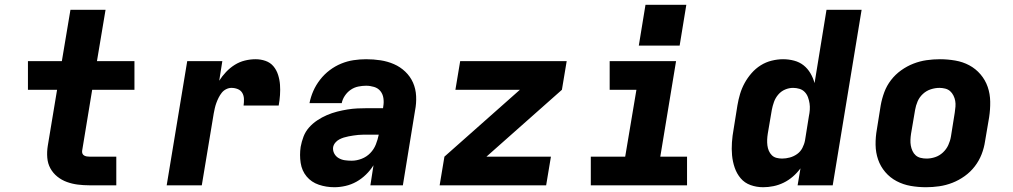

<svg xmlns="http://www.w3.org/2000/svg" viewBox="-20 -776 4240 804"><path d="M355 0Q330 0 306 -3Q282 -6 260 -14Q238 -22 220 -36.5Q202 -51 191 -71Q180 -91 178 -115.5Q176 -140 180 -165L219 -400H97V-520H239L275 -735H422L386 -520H543V-400H366L324 -145Q323 -139 325 -133.5Q327 -128 332 -125Q337 -122 343 -121Q349 -120 355 -120H467V0Z M678 0 764 -520H911L898 -438Q910 -457 926.5 -474.5Q943 -492 963 -504.5Q983 -517 1005.5 -522.5Q1028 -528 1050 -528Q1072 -528 1092 -521Q1112 -514 1125 -498.5Q1138 -483 1144.5 -462.5Q1151 -442 1152.5 -421Q1154 -400 1152.5 -378Q1151 -356 1147 -334H1000Q1002 -348 1001.5 -362Q1001 -376 994.5 -387Q988 -398 975.5 -403Q963 -408 949 -408Q938 -408 927 -402.5Q916 -397 908.5 -387.5Q901 -378 895.5 -367Q890 -356 886 -345Q882 -334 879.5 -323Q877 -312 875 -301L825 0Z M1380 8Q1346 8 1315 -2.5Q1284 -13 1264 -37Q1244 -61 1239 -94Q1234 -127 1239 -161Q1243 -183 1251 -204Q1259 -225 1274 -242Q1289 -259 1308.5 -272Q1328 -285 1349 -294Q1370 -303 1391.5 -308.5Q1413 -314 1434.5 -317.5Q1456 -321 1477 -322Q1498 -323 1519 -323H1584L1585 -331Q1588 -348 1585.5 -365Q1583 -382 1573 -394.5Q1563 -407 1546.5 -412Q1530 -417 1513 -417Q1497 -417 1480 -413.5Q1463 -410 1448.5 -400Q1434 -390 1424 -375Q1414 -360 1411 -344H1276Q1281 -370 1292 -395Q1303 -420 1320.5 -442.5Q1338 -465 1360.5 -482Q1383 -499 1408.5 -509.5Q1434 -520 1460.5 -524Q1487 -528 1513 -528Q1544 -528 1573.5 -523.5Q1603 -519 1629.5 -507.5Q1656 -496 1677 -476Q1698 -456 1709.5 -430Q1721 -404 1722.5 -373.5Q1724 -343 1718 -313L1667 0H1531L1544 -84Q1531 -63 1512.5 -45Q1494 -27 1472.5 -15Q1451 -3 1427 2.5Q1403 8 1380 8ZM1453 -103Q1473 -103 1494 -111Q1515 -119 1530.5 -135Q1546 -151 1554 -171.5Q1562 -192 1566 -212H1519Q1510 -212 1500 -212Q1490 -212 1480 -211Q1470 -210 1460 -208.5Q1450 -207 1439.5 -205Q1429 -203 1419.5 -200Q1410 -197 1400.5 -192Q1391 -187 1384 -178.5Q1377 -170 1375 -160Q1373 -146 1379.5 -133.5Q1386 -121 1398 -114Q1410 -107 1424 -105Q1438 -103 1453 -103Z M1821 0 1841 -120 2157 -400H1887L1907 -520H2353L2333 -400L2017 -120H2287L2267 0Z M2454 0V-120H2598L2645 -400H2533V-520H2811L2745 -120H2857V0ZM2655 -585 2683 -756H2854L2826 -585Z M3176 8Q3148 8 3123 -1Q3098 -10 3081.5 -29.5Q3065 -49 3056.5 -74Q3048 -99 3045.5 -125.5Q3043 -152 3045 -180Q3047 -208 3052 -235L3068 -335Q3072 -359 3079 -382.5Q3086 -406 3098 -428Q3110 -450 3127 -469.5Q3144 -489 3165.5 -502.5Q3187 -516 3211.5 -522Q3236 -528 3259 -528Q3283 -528 3305.5 -522Q3328 -516 3345 -502.5Q3362 -489 3373.5 -469.5Q3385 -450 3391 -428L3441 -735H3588L3467 0H3320L3332 -71Q3318 -52 3300 -36.5Q3282 -21 3261.5 -11Q3241 -1 3219 3.5Q3197 8 3176 8ZM3255 -112Q3271 -112 3287.5 -116.5Q3304 -121 3318 -131Q3332 -141 3340 -156.5Q3348 -172 3351 -188L3367 -288Q3370 -302 3371 -316Q3372 -330 3370 -343Q3368 -356 3363.5 -368.5Q3359 -381 3350 -390.5Q3341 -400 3328 -404Q3315 -408 3301 -408Q3284 -408 3267.5 -401Q3251 -394 3239 -380Q3227 -366 3221 -349Q3215 -332 3212 -316L3195 -216Q3193 -203 3192.5 -191Q3192 -179 3193.5 -167Q3195 -155 3199.5 -144.5Q3204 -134 3212 -126Q3220 -118 3231.5 -115Q3243 -112 3255 -112Z M3858 8Q3825 8 3793.5 2.5Q3762 -3 3734.5 -17.5Q3707 -32 3687 -55.5Q3667 -79 3657 -108Q3647 -137 3646.5 -169.5Q3646 -202 3652 -235L3668 -335Q3673 -363 3683 -390Q3693 -417 3711 -440.5Q3729 -464 3753.5 -481.5Q3778 -499 3805 -509.5Q3832 -520 3860 -524Q3888 -528 3916 -528Q3948 -528 3980 -522.5Q4012 -517 4039 -502.5Q4066 -488 4086 -464.5Q4106 -441 4116 -412Q4126 -383 4126.5 -350.5Q4127 -318 4122 -285L4105 -185Q4101 -157 4090.5 -130Q4080 -103 4062 -79.5Q4044 -56 4019.5 -38.5Q3995 -21 3968 -10.5Q3941 0 3913 4Q3885 8 3858 8ZM3860 -112Q3878 -112 3896 -118Q3914 -124 3928.5 -137.5Q3943 -151 3951 -168.5Q3959 -186 3962 -204L3978 -304Q3980 -317 3981 -329.5Q3982 -342 3980 -353.5Q3978 -365 3972.5 -376Q3967 -387 3958.5 -394.5Q3950 -402 3938 -405Q3926 -408 3914 -408Q3896 -408 3877.5 -402Q3859 -396 3844.5 -382.5Q3830 -369 3822.5 -351.5Q3815 -334 3812 -316L3795 -216Q3793 -203 3792.5 -190.5Q3792 -178 3794 -166.5Q3796 -155 3801 -144Q3806 -133 3814.5 -125.5Q3823 -118 3835 -115Q3847 -112 3860 -112Z"/></svg>

Font: Iosevka SS04 Hv Ex Obl
Style: Regular
Weight: 900
Width: 7
Italic angle: -9°
Monospace: yes
Designer: Belleve Invis
Foundry: Belleve Invis
Version: Version 19.0.0; ttfautohint (v1.8.4)